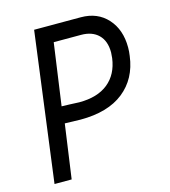

<svg xmlns="http://www.w3.org/2000/svg" viewBox="-104 -770 757 855"><g transform="rotate(-15 274.5 -342.5)"><path d="M516 -502Q516 -483 513 -463Q500 -361 427.5 -303.5Q355 -246 229 -246L156 -248L121 1H42L132 -686H347Q424 -686 470 -635Q516 -584 516 -502ZM435 -474Q437 -492 437 -500Q437 -553 408 -581.5Q379 -610 328 -610H202L162 -325L197 -324Q231 -322 243 -322Q327 -322 376 -361.5Q425 -401 435 -474Z"/></g></svg>

Font: Bellota Text
Style: Bold Italic
Weight: 700
Italic angle: -7.5°
Designer: Kemie Guaida
Foundry: Kemie Guaida
Version: Version 4.001